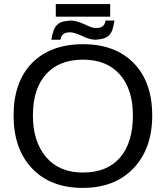

<svg xmlns="http://www.w3.org/2000/svg" viewBox="-20 -916 818 946"><path d="M730 -347.2Q730 -183.6 637.7 -86.9Q545.4 9.8 388.2 9.8Q229 9.8 137.9 -86.2Q46.9 -182.1 46.9 -347.2Q46.9 -511.7 137.2 -605Q229 -698.2 389.2 -698.2Q547.9 -698.2 638.9 -605Q730 -511.7 730 -347.2ZM634.8 -347.2Q634.8 -476.6 570.1 -549.3Q505.4 -622.1 389.2 -622.1Q271.5 -622.1 206.8 -550.3Q142.1 -478.5 142.1 -347.2Q142.1 -218.8 207 -142.1Q271.5 -65.9 388.2 -65.9Q507.3 -65.9 571 -139.2Q634.8 -212.4 634.8 -347.2ZM522.9 -896V-834H254.9V-896ZM451.2 -720.2Q422.4 -720.2 384.8 -738.8Q343.8 -756.8 326.2 -756.8Q304.2 -756.8 292.7 -748.5Q281.2 -740.2 277.8 -720.2H232.9Q237.8 -749.5 244.4 -766.8Q251 -784.2 262.7 -794.7Q274.4 -805.2 288.8 -809.1Q303.2 -813 328.1 -814.9Q355.5 -814.9 395 -796.9Q433.6 -777.8 452.1 -777.8Q475.6 -777.8 486.3 -786.9Q497.1 -795.9 500 -814.9H543.9Q539.6 -785.6 533.4 -768.3Q527.3 -751 515.6 -740.7Q503.9 -730.5 489.7 -726.3Q475.6 -722.2 451.2 -720.2Z"/></svg>

Font: Libra Sans Modern
Style: Regular
Weight: 400
Foundry: Stefan Peev, Context Ltd
Version: Version 1.000